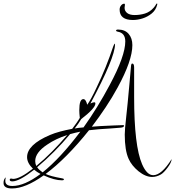

<svg xmlns="http://www.w3.org/2000/svg" viewBox="-220 -882 990 1085"><path d="M-152 183Q-200 183 -200 152Q-200 130 -187 120Q-190 130 -190 140Q-190 169 -150 169Q-82 169 9 101Q-12 90 -27 77Q-111 143 -150 143Q-165 143 -165 134Q-165 127 -157 127Q-155 127 -151.5 128Q-148 129 -146 129Q-108 129 -34 71Q-67 39 -67 6Q-67 -64 62 -119Q88 -130 119.5 -138.5Q151 -147 188 -154Q201 -171 212 -186.5Q223 -202 231 -216Q228 -242 228 -259Q228 -322 251 -322Q265 -322 273 -290Q283 -304 297 -329.5Q311 -355 328 -392Q354 -446 377 -503Q400 -560 420 -620Q424 -631 429 -636Q430 -635 430 -632Q430 -556 291 -297Q305 -304 313 -304Q319 -304 319 -297Q319 -271 239 -209Q232 -197 222.5 -183.5Q213 -170 202 -156Q224 -160 252 -162Q292 -218 329 -278Q366 -338 400 -402Q488 -566 488 -648Q488 -696 445 -703Q436 -705 436 -709Q436 -715 447 -715Q486 -715 507 -690.5Q528 -666 528 -627Q528 -540 445 -388Q414 -331 377 -275.5Q340 -220 299 -166Q316 -168 347 -169.5Q378 -171 421 -173Q450 -174 463 -174.5Q476 -175 475 -175Q481 -175 481 -172Q481 -162 461.5 -160.5Q442 -159 404 -156Q367 -154 336.5 -151.5Q306 -149 283 -146Q155 14 38 101Q64 114 132 126Q141 127 141 132Q141 137 131 137Q87 137 27 109Q-77 183 -152 183ZM640 118Q603 118 563 86Q524 54 507 16Q485 -32 485 -122Q485 -149 493 -219.5Q501 -290 511 -403L520 -504Q521 -523 527 -523Q538 -523 538 -501V-333Q538 -58 583 46Q610 108 646 108Q693 108 750 17Q749 36 728 64Q706 94 689 104Q664 118 640 118ZM21 92Q121 12 234 -138Q219 -135 204.5 -131.5Q190 -128 176 -124Q90 -21 -10 63Q-5 71 3 78Q11 85 21 92ZM-15 56Q30 19 73.5 -25Q117 -69 160 -119Q95 -98 47 -65Q-21 -20 -21 28Q-21 42 -15 56ZM531 -769Q456 -769 456 -828Q456 -841 464 -851Q472 -861 482 -861Q486 -861 486 -855Q486 -851 485 -846.5Q484 -842 484 -838Q484 -820 498.5 -808.5Q513 -797 541 -797Q571 -797 599 -805.5Q627 -814 649 -839Q658 -850 661 -856Q664 -862 666 -862Q671 -862 668 -854Q660 -824 637 -805.5Q614 -787 586 -778Q558 -769 531 -769Z"/></svg>

Font: Love Light
Style: Regular
Weight: 400
Designer: Robert E. Leuschke
Foundry: Robert E. Leuschke
Version: Version 1.010; ttfautohint (v1.8.3)